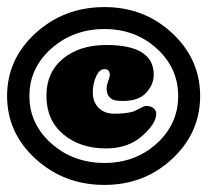

<svg xmlns="http://www.w3.org/2000/svg" viewBox="-24 -834 585 542"><path d="M277 -585Q277 -593 281.5 -605.5Q286 -618 286 -622Q286 -639 271 -639Q257 -639 247.5 -618.5Q238 -598 238 -573Q238 -546 254.5 -529.5Q271 -513 299 -513Q330 -513 352 -519Q360 -522 371.5 -528.5Q383 -535 388 -535Q402 -535 409.5 -528.5Q417 -522 417 -513Q417 -485 377 -450Q337 -415 276 -415Q202 -415 154.5 -455Q107 -495 107 -564Q107 -630 154 -668.5Q201 -707 276 -707Q410 -707 410 -623Q410 -596 389 -572.5Q368 -549 323 -549Q308 -549 299.5 -551Q291 -553 284 -561Q277 -569 277 -585ZM271 -374Q358 -374 418.5 -429Q479 -484 479 -563Q479 -642 418.5 -697Q358 -752 271 -752Q183 -752 121 -697Q59 -642 59 -563Q59 -484 121 -429Q183 -374 271 -374ZM271 -814Q383 -814 462 -740.5Q541 -667 541 -563Q541 -459 462 -385.5Q383 -312 271 -312Q157 -312 76.5 -385.5Q-4 -459 -4 -563Q-4 -667 76.5 -740.5Q157 -814 271 -814Z"/></svg>

Font: Coiny
Style: Regular
Weight: 400
Version: Version 001.001